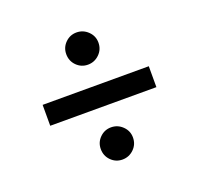

<svg xmlns="http://www.w3.org/2000/svg" viewBox="-90 -618 679 656"><g transform="rotate(-20 250.0 -290.0)"><path d="M192 -463Q192 -487 209 -504Q226 -521 250 -521Q274 -521 291.5 -504Q309 -487 309 -463Q309 -438 291.5 -421Q274 -404 250 -404Q226 -404 209 -421Q192 -438 192 -463ZM57 -252V-328H443V-252ZM192 -118Q192 -142 209 -159Q226 -176 250 -176Q274 -176 291.5 -159Q309 -142 309 -118Q309 -93 291.5 -76Q274 -59 250 -59Q226 -59 209 -76Q192 -93 192 -118Z"/></g></svg>

Font: Radio Canada Condensed
Style: Regular
Weight: 400
Width: 3
Designer: Charles Daoud, Etienne Aubert Bonn, Alexandre Saumier Demers, Jacques Le Bailly
Foundry: Radio-Canada
Version: Version 2.104; ttfautohint (v1.8.4.7-5d5b);gftools[0.9.28.de